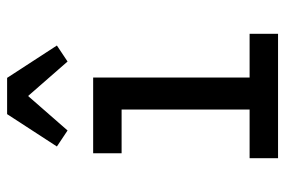

<svg xmlns="http://www.w3.org/2000/svg" viewBox="-151 -651 802 540"><g transform="rotate(-90 250.0 -381.0)"><path d="M75 0V-80H212V-440H89V-520H302V-80H425V0ZM153 -592 108 -622 199 -762H301L392 -622L347 -592L250 -703Z"/></g></svg>

Font: Iosevka Curly Medium
Style: Regular
Weight: 500
Monospace: yes
Designer: Belleve Invis
Foundry: Belleve Invis
Version: Version 22.1.2; ttfautohint (v1.8.4)